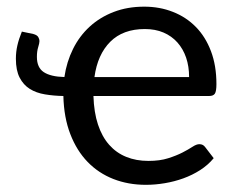

<svg xmlns="http://www.w3.org/2000/svg" viewBox="-20 -534 692 562"><path d="M533.5 -308.5Q533.5 -339.5 524.8 -365.2Q516 -391 499.2 -409.8Q482.5 -428.5 458.5 -438.8Q434.5 -449 404 -449Q340 -449 302.8 -411.8Q265.5 -374.5 256.5 -308.5ZM77.5 -434.5Q88.5 -431.5 92 -425.5Q95.5 -419.5 95.5 -414Q95.5 -408 91.8 -396Q88 -384 88 -367.5Q88 -336 108.2 -322.8Q128.5 -309.5 168.5 -308.5Q175 -353 193.8 -390.8Q212.5 -428.5 242.5 -456Q272.5 -483.5 312.8 -499Q353 -514.5 402 -514.5Q447.5 -514.5 486.2 -499.2Q525 -484 553.2 -455.2Q581.5 -426.5 597.5 -384.2Q613.5 -342 613.5 -288Q613.5 -267 609 -260Q604.5 -253 592 -253H253.5Q255 -205 266.8 -169.5Q278.5 -134 299.5 -110.2Q320.5 -86.5 349.5 -74.8Q378.5 -63 414.5 -63Q448 -63 472.2 -70.8Q496.5 -78.5 514 -87.5Q531.5 -96.5 543.2 -104.2Q555 -112 563.5 -112Q574.5 -112 580.5 -103.5L605.5 -71Q589 -51 566 -36.2Q543 -21.5 516.8 -12Q490.5 -2.5 462.5 2.2Q434.5 7 407 7Q355.5 7 312 -10Q268.5 -27 236.5 -60Q204.5 -93 185.8 -141.5Q167 -190 165.5 -253Q137 -253.5 111.5 -257.8Q86 -262 67.2 -273.8Q48.5 -285.5 37.5 -306.8Q26.5 -328 26.5 -362Q26.5 -382 30.8 -400.8Q35 -419.5 44 -441.5Z"/></svg>

Font: Lato
Style: Regular
Weight: 400
Designer: Lukasz Dziedzic with Adam Twardoch and Botio Nikoltchev
Foundry: tyPoland Lukasz Dziedzic
Version: Version 2.015; 2015-08-06; http://www.latofonts.com/